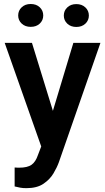

<svg xmlns="http://www.w3.org/2000/svg" viewBox="-20 -747 537 980"><path d="M143.1 -528.3 250 -181.2 354.5 -528.3H492.7L280.8 80.1Q271.5 106.4 253.2 137.5Q234.9 168.5 201.9 190.9Q168.9 213.4 114.7 213.4Q96.7 213.4 83.3 210.9Q69.8 208.5 54.7 204.6V107.9Q60.1 108.4 66.4 108.6Q72.8 108.9 77.6 108.9Q120.1 108.9 141.1 94Q162.1 79.1 173.8 43.9L190.4 0.5L3.9 -528.3ZM72.8 -668Q72.8 -692.9 90.6 -709.7Q108.4 -726.6 136.7 -726.6Q165.5 -726.6 183.1 -709.7Q200.7 -692.9 200.7 -668Q200.7 -643.6 183.1 -626.7Q165.5 -609.9 136.7 -609.9Q108.4 -609.9 90.6 -626.7Q72.8 -643.6 72.8 -668ZM305.7 -667.5Q305.7 -692.4 323.5 -709.2Q341.3 -726.1 369.6 -726.1Q397.9 -726.1 415.8 -709.2Q433.6 -692.4 433.6 -667.5Q433.6 -643.1 415.8 -626.2Q397.9 -609.4 369.6 -609.4Q341.3 -609.4 323.5 -626.2Q305.7 -643.1 305.7 -667.5Z"/></svg>

Font: Vazirmatn RD SemiBold
Style: Regular
Weight: 600
Designer: Saber Rastikerdar
Foundry: Saber Rastikerdar
Version: Version 32.102